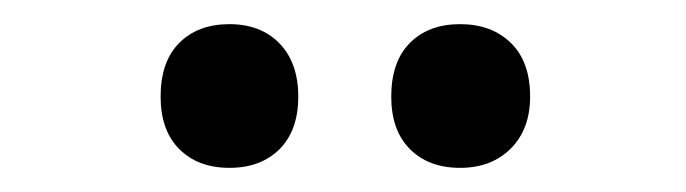

<svg xmlns="http://www.w3.org/2000/svg" viewBox="-20 -762 568 159"><path d="M113 -682Q113 -711 128.5 -726.5Q144 -742 170 -742Q196 -742 211.5 -726Q227 -710 227 -682Q227 -654 211.5 -638.5Q196 -623 170 -623Q144 -623 128.5 -638.5Q113 -654 113 -682ZM304 -682Q304 -711 319.5 -726.5Q335 -742 361 -742Q387 -742 403 -726.5Q419 -711 419 -682Q419 -655 403 -639Q387 -623 361 -623Q335 -623 319.5 -638.5Q304 -654 304 -682Z"/></svg>

Font: Noto Sans Hebrew Condensed SemiBold
Style: Regular
Weight: 600
Width: 3
Designer: Ben Nathan
Foundry: Google LLC
Version: Version 3.001; ttfautohint (v1.8.4.7-5d5b)